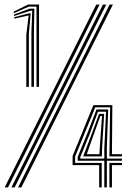

<svg xmlns="http://www.w3.org/2000/svg" viewBox="-45 -820 570 840"><path d="M114.7 -440.1V-791.1H81.5L15.3 -762.4L14.8 -768.8L77.4 -800.1H125.8V-440.1ZM70.1 -440.1V-668.2L80.3 -751.7L77.7 -752L17.6 -738.4L17.1 -744.7L82 -761.9H89.4L81.3 -672.7V-440.1ZM92.4 -440.1V-677.2L95.9 -772.9H88.3L16.6 -750.1L15.8 -756.3L84.7 -782.1H105.3L103.5 -681.7V-440.1ZM4.7 0 405.3 -800H419.8L19.1 0ZM-24.6 0 376.1 -800H390.7L-10 0ZM33.8 0 434.4 -800H449L48.4 0ZM388.8 0V-97.5H272.6V-137.2L363.5 -360H446.5L444.8 -145.4H488.5V-135.8H433.6L436.8 -350.4H371.7L283.7 -135.3V-107.1H400V0ZM433.6 0V-107.1H488.5V-97.5H444.8V0ZM411.3 0 411.4 -116.7H294.9V-133.5L338.4 -240.2L377.2 -341.2L428.5 -340.9L422.4 -175.8L422.5 -126.2H488.5V-116.7H422.5V0ZM306 -126.2H411.4L411.3 -169.8L419 -331.3H383.8L347.4 -233.7L306 -131.6ZM318.7 -135.8 354.4 -229.3 388.3 -321.8H410.8L402.1 -178.8L400.6 -135.8ZM334.6 -145.3H389.9L392 -180.6L401.3 -312.6H394.1L360.1 -217.7Z"/></svg>

Font: Big Shoulders Inline Text Thin
Style: Regular
Weight: 100
Designer: Patric King
Foundry: XO Type Co
Version: Version 2.002